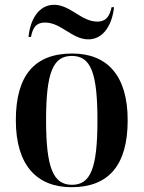

<svg xmlns="http://www.w3.org/2000/svg" viewBox="-20 -770 598 800"><path d="M348 -606C412 -606 448 -669 455 -740H445C437 -706 425 -680 385 -680C319 -680 273 -750 205 -750C141 -750 105 -687 99 -616H109C116 -649 126 -676 168 -676C235 -676 280 -606 348 -606ZM278 10C432 10 512 -81 512 -269C512 -456 426 -547 281 -547C125 -547 46 -457 46 -269C46 -81 134 10 278 10ZM280 0C202 0 172 -70 172 -269C172 -468 201 -537 279 -537C358 -537 386 -468 386 -269C386 -70 358 0 280 0Z"/></svg>

Font: Noto Serif Display SemiCondensed SemiBold
Style: Regular
Weight: 600
Width: 4
Designer: Monotype Design Team
Foundry: Monotype Imaging Inc.
Version: Version 2.009